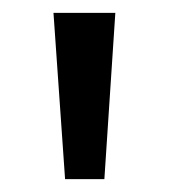

<svg xmlns="http://www.w3.org/2000/svg" viewBox="-20 -819 262 298"><path d="M159 -799H63L81 -541H142Z"/></svg>

Font: Noto Sans Sinhala Condensed
Style: Regular
Weight: 400
Width: 3
Designer: Jelle Bosma - Monotype Design Team
Foundry: Monotype Imaging Inc.
Version: Version 2.006